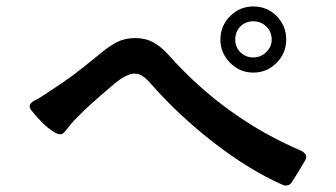

<svg xmlns="http://www.w3.org/2000/svg" viewBox="-20 -704 1040 595"><path d="M663 -581Q663 -624 693 -654Q723 -684 765 -684Q808 -684 837.5 -654Q867 -624 867 -581Q867 -539 837 -509Q807 -479 765 -479Q723 -479 693 -509.5Q663 -540 663 -581ZM822 -581Q822 -605 805.5 -621.5Q789 -638 765 -638Q741 -638 725 -622Q709 -606 709 -581Q709 -558 725 -542Q741 -526 765 -526Q788 -526 805 -542.5Q822 -559 822 -581ZM866 -129Q860 -129 854 -132Q751 -178 642.5 -262Q534 -346 447 -445Q433 -461 421.5 -468.5Q410 -476 397 -476Q373 -476 335 -445Q287 -404 262.5 -382Q238 -360 207 -328Q199 -319 186 -302Q181 -296 177 -292Q173 -288 169 -288Q162 -288 156.5 -290Q151 -292 144 -297Q113 -317 79 -360Q72 -367 72 -374Q72 -385 88 -393Q103 -400 126 -416Q177 -449 207 -471.5Q237 -494 287 -535Q318 -561 342.5 -573.5Q367 -586 399 -586Q431 -586 455.5 -572.5Q480 -559 503 -533Q677 -338 913 -237Q929 -229 929 -218Q929 -211 925 -206Q903 -168 886 -142Q879 -129 866 -129Z"/></svg>

Font: Shippori Gochic B2 Bold
Style: Regular
Weight: 700
Designer: FONTDASU
Foundry: FONTDASU / Google Inc. / but / Adobe
Version: Version 1.130